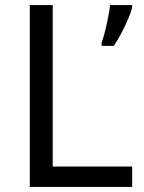

<svg xmlns="http://www.w3.org/2000/svg" viewBox="-20 -734 564 754"><path d="M97 0V-714H187V-80H499V0ZM499 -705Q495 -687 483.5 -660Q472 -633 457 -604.5Q442 -576 427 -554H379V-566Q386 -585 392.5 -611.5Q399 -638 404.5 -665.5Q410 -693 412 -714H499Z"/></svg>

Font: Noto Sans Tai Viet
Style: Regular
Weight: 400
Designer: Monotype Design Team
Foundry: Monotype Imaging Inc.
Version: Version 2.003; ttfautohint (v1.8.4.7-5d5b)